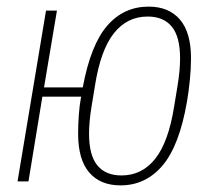

<svg xmlns="http://www.w3.org/2000/svg" viewBox="-20 -548 640 580"><path d="M344 12Q283 12 249.5 -27Q216 -66 216 -144Q216 -170 218 -199.5Q220 -229 225 -256H108L66 0H33L119 -516H152L113 -284H230Q254 -413 304 -470.5Q354 -528 429 -528Q490 -528 523.5 -489Q557 -450 557 -372Q557 -341 553.5 -306Q550 -271 545 -242Q522 -108 471 -48Q420 12 344 12ZM347 -18Q409 -18 449 -68.5Q489 -119 506 -226L516 -287Q520 -311 522 -332Q524 -353 524 -372Q524 -437 499 -467.5Q474 -498 426 -498Q364 -498 324 -447.5Q284 -397 267 -290L257 -229Q253 -205 251 -184Q249 -163 249 -144Q249 -79 274 -48.5Q299 -18 347 -18Z"/></svg>

Font: IBM Plex Mono ExtraLight
Style: Italic
Weight: 200
Italic angle: -9°
Monospace: yes
Designer: Mike Abbink, Paul van der Laan, Pieter van Rosmalen
Foundry: Bold Monday
Version: Version 2.3